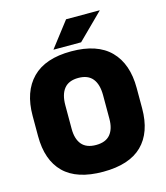

<svg xmlns="http://www.w3.org/2000/svg" viewBox="-123 -921 892 1032"><g transform="rotate(-15 323.5 -405.0)"><path d="M323.5 16.5Q178 16.5 106 -54.2Q34 -125 34 -259V-372Q34 -506.5 106.5 -580Q179 -653.5 323.5 -653.5Q468 -653.5 540.5 -580Q613 -506.5 613 -372V-259Q613 -125 541 -54.2Q469 16.5 323.5 16.5ZM323.5 -132.5Q377 -132.5 402.8 -163.2Q428.5 -194 428.5 -250V-381.5Q428.5 -441.5 402.8 -473.5Q377 -505.5 323.5 -505.5Q270 -505.5 244.2 -473.5Q218.5 -441.5 218.5 -381.5V-250Q218.5 -194 244.2 -163.2Q270 -132.5 323.5 -132.5ZM342 -827H528.5V-825.5L388 -686.5H235V-688Z"/></g></svg>

Font: Anek Latin ExtraBold
Style: Regular
Weight: 800
Designer: Yesha Goshar
Foundry: Ek Type
Version: Version 1.003